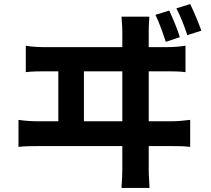

<svg xmlns="http://www.w3.org/2000/svg" viewBox="-20 -868 1040 945"><path d="M813 -816 745 -795C765 -754 782 -705 796 -662L865 -685C854 -723 831 -777 813 -816ZM916 -848 848 -827C869 -787 888 -738 902 -695L971 -717C958 -755 935 -809 916 -848ZM715 -786H578C582 -741 582 -722 582 -708V-636H206C175 -636 139 -637 107 -643V-513C140 -517 175 -517 206 -517H267V-271H170C139 -271 103 -273 71 -278V-145C105 -149 140 -149 170 -149H582V-36C582 -26 582 2 578 57H716C712 0 712 -30 712 -38V-149H823C846 -149 888 -149 916 -145V-278C890 -275 858 -271 823 -271H712V-517H800C822 -517 864 -517 893 -513V-643C867 -639 835 -636 800 -636H712V-708C712 -721 712 -745 715 -786ZM393 -271V-517H582V-271Z"/></svg>

Font: Source Han Sans CN
Style: Bold
Weight: 700
Designer: Ryoko NISHIZUKA 西塚涼子 (kana, bopomofo & ideographs); Paul D. Hunt (Latin, Greek & Cyrillic); Sandoll Communications 산돌커뮤니
Foundry: Adobe
Version: Version 2.001;hotconv 1.0.107;makeotfexe 2.5.65593